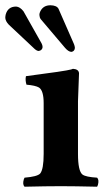

<svg xmlns="http://www.w3.org/2000/svg" viewBox="-63 -704 405 726"><path d="M-43 -636.2Q-42 -623.5 -29.8 -610.8L67.9 -519Q76.2 -511.7 83 -511.2Q96.7 -513.2 98.1 -525.9Q97.7 -533.7 94.2 -540L25.9 -661.1Q12.7 -678.2 -2 -679.2Q-33.2 -679.2 -41.5 -648.9Q-43 -642.1 -43 -636.2ZM85.9 -647.9Q86.4 -638.2 90.8 -631.8L183.1 -522.9Q195.8 -508.3 207 -507.8Q219.2 -509.8 220.2 -522.9Q219.7 -529.8 216.8 -537.1L158.2 -670.9Q151.4 -683.6 127.9 -684.1Q100.6 -684.1 89.4 -661.1Q85.9 -654.3 85.9 -647.9ZM231.9 -122.1Q231.9 -57.1 249 -43.9Q261.7 -34.7 304.2 -32.2Q312.5 -23.9 307.1 -4.4Q305.7 0 304.2 2Q217.8 0 167 0Q113.8 0 30.8 2H29.8Q21.5 -6.3 26.9 -25.4Q28.3 -29.8 29.8 -32.2Q78.1 -36.1 88.9 -47.9Q102.1 -64 102.1 -122.1V-314Q102.1 -361.3 84.5 -373Q71.3 -380.9 37.1 -383.8Q31.7 -401.9 35.2 -416Q186 -435.5 206.1 -441.4Q210.4 -442.9 212.9 -443.8Q234.9 -442.4 235.8 -426.8Q235.8 -425.3 231.9 -321.3Z"/></svg>

Font: Linux Libertine O
Style: Bold
Weight: 700
Designer: Philipp H. Poll
Foundry: Philipp H. Poll
Version: Version 5.0.0